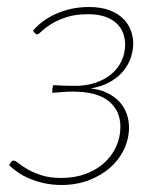

<svg xmlns="http://www.w3.org/2000/svg" viewBox="-20 -521 458 547"><path d="M74 -433.5Q85.5 -447.5 102 -459.8Q118.5 -472 138.8 -481.2Q159 -490.5 183 -495.8Q207 -501 233.5 -501Q267.5 -501 291.5 -492Q315.5 -483 330.5 -468.2Q345.5 -453.5 352.5 -435Q359.5 -416.5 359.5 -397.5Q359.5 -378.5 353.2 -358.5Q347 -338.5 332.8 -320.5Q318.5 -302.5 295.5 -288.8Q272.5 -275 238.5 -269Q266 -266 286.5 -255.8Q307 -245.5 320.5 -230.8Q334 -216 340.8 -197.2Q347.5 -178.5 347.5 -158Q347.5 -125.5 333.5 -95.8Q319.5 -66 294 -43.5Q268.5 -21 233 -7.5Q197.5 6 155 6Q129 6 106.2 1Q83.5 -4 64.5 -12Q45.5 -20 30.8 -30.2Q16 -40.5 6 -50.5L11.5 -59.5Q14.5 -63.5 18.5 -63.5Q23.5 -63.5 33 -55.8Q42.5 -48 58.5 -38.8Q74.5 -29.5 98 -21.8Q121.5 -14 154.5 -14Q192.5 -14 223.8 -25.5Q255 -37 277 -57Q299 -77 311 -103.5Q323 -130 323 -160Q323 -206 289.5 -233Q256 -260 188 -260Q173.5 -260 159.8 -259Q146 -258 129 -256.5Q129 -262 129.2 -267.5Q129.5 -273 132 -278.5Q146 -277.5 159.5 -277Q173 -276.5 187.5 -276.5Q222 -275.5 249.8 -284.5Q277.5 -293.5 296.8 -309.5Q316 -325.5 326.2 -347.2Q336.5 -369 336.5 -394Q336.5 -410.5 331 -426Q325.5 -441.5 313.2 -453.5Q301 -465.5 280.8 -473Q260.5 -480.5 231 -480.5Q193.5 -480.5 167.5 -471.5Q141.5 -462.5 124.8 -451.8Q108 -441 98.8 -432Q89.5 -423 85.5 -423Q83 -423 79.5 -426.5L74 -433.5Z"/></svg>

Font: Lato Thin
Style: Italic
Weight: 200
Italic angle: -7°
Designer: Lukasz Dziedzic
Foundry: tyPoland Lukasz Dziedzic
Version: Version 2.007; 2014-02-27